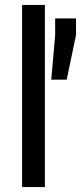

<svg xmlns="http://www.w3.org/2000/svg" viewBox="-20 -763 330 783"><path d="M70 0V-743H163V0ZM189 -438 205 -620V-688H290V-620L252 -438Z"/></svg>

Font: Saira SemiCondensed Medium
Style: Regular
Weight: 500
Width: 4
Designer: Hector Gatti with collaboration of the Omnibus-Type team
Foundry: Omnibus-Type
Version: Version 1.101